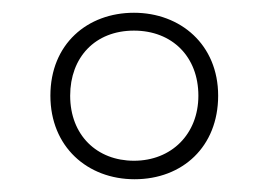

<svg xmlns="http://www.w3.org/2000/svg" viewBox="-20 -743 422 301"><path d="M191 -462C266 -462 322 -513 322 -593C322 -673 263 -723 190 -723C117 -723 59 -674 59 -593C59 -513 117 -462 191 -462ZM190 -491C132 -491 90 -531 90 -593C90 -653 129 -695 190 -695C250 -695 291 -654 291 -593C291 -533 249 -491 190 -491Z"/></svg>

Font: Noto Sans Bengali Condensed ExtraLight
Style: Regular
Weight: 200
Width: 3
Designer: Joana Ranito - Universal Thirst; Jelle Bosma - Monotype Design Team
Foundry: Universal Thirst ehf.
Version: Version 3.000